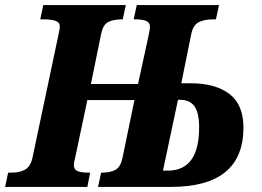

<svg xmlns="http://www.w3.org/2000/svg" viewBox="-42 -734 1029 754"><path d="M-10 -56H2Q35 -56 56 -67.5Q77 -79 85 -112L186 -590Q188 -600 190.5 -612Q193 -624 193 -629Q193 -646 176.5 -652Q160 -658 128 -658H116L128 -714H452L440 -658H437Q402 -658 382 -647Q362 -636 355 -600L315 -404H500L541 -592Q547 -622 547 -627Q547 -646 531.5 -652Q516 -658 488 -658H483L495 -714H818L806 -658H794Q760 -658 738 -646.5Q716 -635 709 -600L670 -407H706Q804 -407 859 -365Q914 -323 914 -233Q914 0 629 0H343L355 -56H358Q392 -56 412 -67.5Q432 -79 439 -114L486 -341H301L253 -114Q248 -96 248 -87Q248 -68 262.5 -62Q277 -56 306 -56H312L301 0H-22ZM617 -64Q740 -64 740 -234Q740 -290 722 -316Q704 -342 666 -342H657L598 -64Z"/></svg>

Font: Noto Serif NarrowExtraBold
Style: Italic
Weight: 800
Width: 4
Italic angle: -12°
Designer: Monotype Design Team
Foundry: Monotype Imaging Inc.
Version: Version 1.001